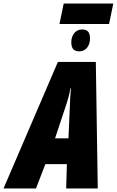

<svg xmlns="http://www.w3.org/2000/svg" viewBox="-78 -1068 662 1088"><path d="M259 -932H540L564 -1048H283ZM372 -777C411 -777 432 -812 432 -849C432 -886 418 -901 387 -901C349 -901 326 -868 326 -829C326 -792 341 -777 372 -777ZM-58 0H126L179 -138H301L297 0H476L465 -717H250ZM234 -284 296 -471C307 -504 315 -532 321 -567H324C320 -530 319 -500 318 -468L310 -284Z"/></svg>

Font: Noto Sans UI Condensed Black
Style: Italic
Weight: 900
Width: 3
Italic angle: -192°
Designer: Monotype Design Team
Foundry: Monotype Imaging Inc.
Version: Version 1.901